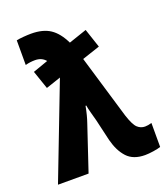

<svg xmlns="http://www.w3.org/2000/svg" viewBox="-141 -865 846 973"><g transform="rotate(-20 281.5 -378.0)"><path d="M474 10Q411 10 377.5 -26Q344 -62 328 -124L301 -240Q294 -267 288 -288Q282 -309 279 -328H275Q266 -279 253 -242L172 0H7L202 -507L122 -480L88 -579L170 -608Q149 -633 113 -633Q86 -633 61 -626V-759Q74 -762 98 -764Q122 -766 140 -766Q204 -766 243 -740Q282 -714 310 -656L407 -689L441 -587L345 -555L447 -213Q465 -158 482.5 -142Q500 -126 523 -126Q539 -126 559 -132V-3Q546 2 519.5 6Q493 10 474 10Z"/></g></svg>

Font: Noto Sans Mono SemiCondensed Black
Style: Regular
Weight: 900
Width: 4
Designer: Monotype Design Team
Foundry: Monotype Imaging Inc.
Version: Version 2.014; ttfautohint (v1.8.4.7-5d5b)